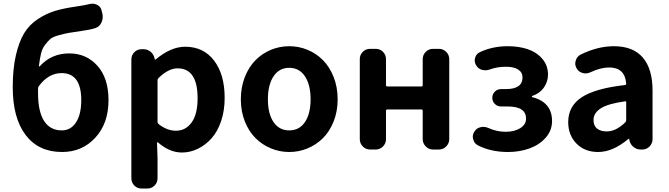

<svg xmlns="http://www.w3.org/2000/svg" viewBox="-20 -831 3718 1067"><path d="M195.3 -351.6Q191.4 -345.7 191.4 -338.9V-313.5Q191.4 -210.9 225.1 -158.7Q258.8 -106.4 323.2 -106.4Q374 -106.4 402.8 -151.4Q431.6 -196.3 431.6 -274.4Q431.6 -424.8 322.3 -424.8Q249 -424.8 195.3 -351.6ZM478.5 -808.6Q486.3 -810.5 494.1 -810.5Q507.8 -810.5 520.5 -803.7Q541 -793 544.9 -771.5L548.8 -755.9Q550.8 -747.1 550.8 -738.3Q550.8 -721.7 543.9 -706.1Q533.2 -682.6 509.8 -674.8Q479.5 -665 433.6 -659.2Q383.8 -652.3 360.4 -647.9Q336.9 -643.6 305.2 -634.8Q273.4 -626 259.8 -614.3Q246.1 -602.5 230.5 -582Q214.8 -561.5 208 -533.2Q201.2 -504.9 196.3 -464.8Q196.3 -462.9 197.8 -461.9Q199.2 -460.9 201.2 -462.9Q265.6 -534.2 365.2 -534.2Q460 -534.2 521.5 -465.3Q583 -396.5 583 -274.4Q583 -145.5 509.8 -65.9Q436.5 13.7 325.2 13.7Q194.3 13.7 122.6 -80.6Q50.8 -174.8 50.8 -346.7Q50.8 -449.2 68.4 -524.4Q85.9 -599.6 114.3 -646.5Q142.6 -693.4 189.9 -724.6Q237.3 -755.9 286.1 -770.5Q335 -785.2 404.3 -794.9Q451.2 -801.8 478.5 -808.6Z M767.6 216.8Q743.2 216.8 726.6 200.2Q710 183.6 710 159.2V-500Q710 -524.4 726.6 -541Q743.2 -557.6 767.6 -557.6H777.3Q799.8 -557.6 817.4 -543Q835 -528.3 838.9 -505.9L839.8 -502Q839.8 -500 841.8 -500Q843.8 -500 845.7 -501Q929.7 -571.3 1008.8 -571.3Q1111.3 -571.3 1169.9 -494.1Q1228.5 -417 1228.5 -287.1Q1228.5 -216.8 1209 -158.7Q1189.5 -100.6 1156.2 -63Q1123 -25.4 1080.1 -4.4Q1037.1 16.6 991.2 16.6Q921.9 16.6 857.4 -40Q855.5 -41 854 -40Q852.5 -39.1 852.5 -37.1L855.5 46.9V159.2Q855.5 183.6 838.9 200.2Q822.3 216.8 797.9 216.8ZM958 -104.5Q1011.7 -104.5 1044.9 -150.4Q1078.1 -196.3 1078.1 -285.2Q1078.1 -451.2 966.8 -451.2Q916 -451.2 861.3 -397.5Q855.5 -392.6 855.5 -385.7V-154.3Q855.5 -146.5 861.3 -141.6Q908.2 -104.5 958 -104.5Z M1318.4 -279.3Q1318.4 -346.7 1340.8 -403.3Q1363.3 -460 1400.4 -497.1Q1437.5 -534.2 1485.8 -554.2Q1534.2 -574.2 1587.4 -574.2Q1640.6 -574.2 1689 -554.2Q1737.3 -534.2 1774.4 -497.1Q1811.5 -460 1834 -403.3Q1856.4 -346.7 1856.4 -279.3Q1856.4 -211.9 1834 -155.8Q1811.5 -99.6 1774.4 -63Q1737.3 -26.4 1689 -6.3Q1640.6 13.7 1587.4 13.7Q1534.2 13.7 1485.8 -6.3Q1437.5 -26.4 1400.4 -63Q1363.3 -99.6 1340.8 -155.8Q1318.4 -211.9 1318.4 -279.3ZM1706.1 -279.3Q1706.1 -359.4 1674.8 -406.7Q1643.6 -454.1 1587.4 -454.1Q1531.2 -454.1 1500 -406.7Q1468.8 -359.4 1468.8 -279.3Q1468.8 -199.2 1500 -152.8Q1531.2 -106.4 1587.4 -106.4Q1643.6 -106.4 1674.8 -152.8Q1706.1 -199.2 1706.1 -279.3Z M2037.1 0Q2012.7 0 1996.1 -17.1Q1979.5 -34.2 1979.5 -57.6V-502Q1979.5 -526.4 1996.1 -543Q2012.7 -559.6 2037.1 -559.6H2067.4Q2091.8 -559.6 2108.4 -543Q2125 -526.4 2125 -502V-358.4Q2125 -350.6 2132.8 -350.6H2322.3Q2329.1 -350.6 2329.1 -358.4V-502Q2329.1 -526.4 2346.2 -543Q2363.3 -559.6 2386.7 -559.6H2418.9Q2442.4 -559.6 2459.5 -543Q2476.6 -526.4 2476.6 -502V-57.6Q2476.6 -34.2 2459.5 -17.1Q2442.4 0 2418.9 0H2386.7Q2363.3 0 2346.2 -17.1Q2329.1 -34.2 2329.1 -57.6V-215.8Q2329.1 -222.7 2322.3 -222.7H2132.8Q2125 -222.7 2125 -215.8V-57.6Q2125 -34.2 2108.4 -17.1Q2091.8 0 2067.4 0Z M2803.7 13.7Q2706.1 13.7 2633.8 -24.4Q2614.3 -35.2 2609.4 -58.6Q2607.4 -64.5 2607.4 -70.3Q2607.4 -86.9 2617.2 -100.6Q2627.9 -119.1 2650.4 -124Q2658.2 -126 2666 -126Q2679.7 -126 2693.4 -120.1Q2740.2 -98.6 2790 -98.6Q2838.9 -98.6 2871.1 -118.7Q2903.3 -138.7 2903.3 -171.9Q2903.3 -239.3 2801.8 -239.3H2764.6Q2744.1 -239.3 2730 -253.4Q2715.8 -267.6 2715.8 -287.6Q2715.8 -307.6 2730 -321.8Q2744.1 -335.9 2764.6 -335.9H2791Q2883.8 -335.9 2883.8 -400.4Q2883.8 -428.7 2859.9 -444.3Q2835.9 -460 2793 -460Q2742.2 -460 2703.1 -445.3Q2690.4 -440.4 2677.7 -440.4Q2668.9 -440.4 2660.2 -442.4Q2637.7 -448.2 2627 -466.8Q2618.2 -480.5 2618.2 -495.1Q2618.2 -502 2620.1 -508.8Q2626 -531.2 2646.5 -541Q2716.8 -574.2 2801.8 -574.2Q2862.3 -574.2 2911.6 -558.1Q2960.9 -542 2993.2 -504.9Q3025.4 -467.8 3025.4 -416Q3025.4 -377.9 3002.9 -345.2Q2980.5 -312.5 2938.5 -297.9Q2935.5 -296.9 2935.5 -294.4Q2935.5 -292 2938.5 -291Q3047.9 -262.7 3047.9 -158.2Q3047.9 -105.5 3012.2 -65.4Q2976.6 -25.4 2921.9 -5.9Q2867.2 13.7 2803.7 13.7Z M3303.7 13.7Q3229.5 13.7 3183.6 -33.2Q3137.7 -80.1 3137.7 -152.3Q3137.7 -241.2 3212.9 -290.5Q3288.1 -339.8 3453.1 -358.4Q3460 -359.4 3460 -366.2Q3453.1 -456.1 3365.2 -456.1Q3317.4 -456.1 3259.8 -428.7Q3247.1 -422.9 3234.4 -422.9Q3225.6 -422.9 3216.8 -425.8Q3195.3 -431.6 3184.6 -451.2Q3176.8 -464.8 3176.8 -478.5Q3176.8 -486.3 3179.7 -494.1Q3185.5 -516.6 3206.1 -527.3Q3300.8 -574.2 3391.6 -574.2Q3498 -574.2 3552.2 -511.2Q3606.4 -448.2 3606.4 -327.1V-57.6Q3606.4 -34.2 3589.8 -17.1Q3573.2 0 3548.8 0H3541Q3517.6 0 3499.5 -15.1Q3481.4 -30.3 3477.5 -53.7L3476.6 -58.6Q3475.6 -59.6 3474.1 -59.6Q3472.7 -59.6 3471.7 -58.6Q3385.7 13.7 3303.7 13.7ZM3351.6 -100.6Q3403.3 -100.6 3455.1 -151.4Q3460 -156.2 3460 -163.1V-261.7Q3460 -268.6 3454.1 -268.6Q3453.1 -268.6 3452.1 -267.6Q3359.4 -254.9 3318.8 -229Q3278.3 -203.1 3278.3 -164.1Q3278.3 -131.8 3298.3 -116.2Q3318.4 -100.6 3351.6 -100.6Z"/></svg>

Font: Gen Jyuu Gothic P Bold
Style: Bold
Weight: 700
Designer: [Source Han Sans]
Ryoko NISHIZUKA  (kana & ideographs); Paul D. Hunt (Latin, Greek & Cyrillic); Wenlong ZHANG  (bopomofo
Version: Version 1.002.20150607